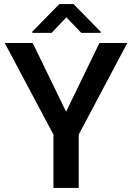

<svg xmlns="http://www.w3.org/2000/svg" viewBox="-20 -922 649 942"><path d="M340.8 -901.9H271L138.7 -767.1V-760.7H232.9L305.7 -836.9L378.9 -760.7H474.1V-766.1ZM140.6 -710.9H3.4L242.2 -261.7V0H366.2V-261.7L604.5 -710.9H467.8L304.2 -374Z"/></svg>

Font: Roboto Medium
Style: Regular
Weight: 500
Designer: Google
Version: Version 2.137; 2017